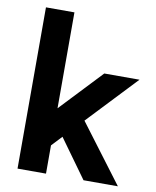

<svg xmlns="http://www.w3.org/2000/svg" viewBox="-84 -812 710 876"><g transform="rotate(10 271.0 -373.5)"><path d="M189.5 0Q189.5 -33.2 189.5 -130.9Q200.2 -142.6 234.4 -178.7Q266.6 -133.8 363.3 0Q402.3 0 522.5 0Q471.7 -67.4 320.3 -268.6Q374 -326.2 535.2 -496.1Q494.1 -496.1 372.1 -496.1Q326.2 -447.3 189.5 -302.7Q189.5 -414.1 189.5 -747.1Q156.2 -747.1 57.6 -747.1Q57.6 -723.6 57.6 -653.3Q57.6 -490.2 57.6 0Q90.8 0 189.5 0Z"/></g></svg>

Font: BM-Biotif
Style: Bold
Weight: 400
Designer: Deni Anggara
Version: Version 1.000;PS 001.000;hotconv 1.0.88;makeotf.lib2.5.64776